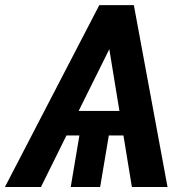

<svg xmlns="http://www.w3.org/2000/svg" viewBox="-50 -748 751 768"><path d="M477.5 0 443.8 -206.1H385.3L350.6 0H232.9L267.6 -206.1H215.8L113.8 0H-30.3L347.2 -727.5H485.4L620.1 0ZM427.7 -304.2 387.2 -551.3 264.6 -304.2Z"/></svg>

Font: Inter Display Semi Bold
Style: Italic
Weight: 600
Italic angle: -9.39999°
Designer: Rasmus Andersson
Foundry: rsms
Version: Version 4.000;git-4fc901f